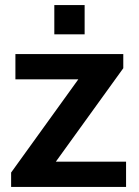

<svg xmlns="http://www.w3.org/2000/svg" viewBox="-20 -740 549 760"><path d="M24 0V-57L290 -426H41V-526H468V-470L201 -100H479V0ZM195 -604V-720H315V-604Z"/></svg>

Font: Archivo SemiBold SemiBold
Style: Regular
Weight: 600
Version: Version 2.001